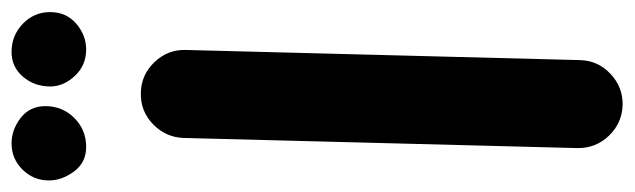

<svg xmlns="http://www.w3.org/2000/svg" viewBox="-412 -604 1071 324"><g transform="rotate(-90 123.0 -441.5)"><path d="M108.4 74.2Q77.6 73.2 56.4 51Q35.2 28.8 35.6 -2L52.7 -666.5Q53.7 -696.8 75.9 -718.3Q98.1 -739.7 128.9 -738.8Q159.2 -738.3 180.7 -715.8Q202.1 -693.4 201.2 -663.1L184.1 1.5Q183.6 32.2 161.1 53.5Q138.7 74.7 108.4 74.2ZM265.1 -892.1Q265.1 -864.7 245.6 -847.9Q226.1 -831.1 202.1 -831.1Q175.3 -831.1 157.5 -850.1Q139.6 -869.1 139.6 -891.6Q139.6 -918.5 156 -937.7Q172.4 -957 197.8 -957Q225.6 -957 245.4 -938Q265.1 -918.9 265.1 -892.1ZM106.4 -899.9Q106.4 -871.1 86.4 -851.1Q66.4 -831.1 37.6 -831.1Q11.2 -831.1 -3.9 -851.6Q-19 -872.1 -19 -894Q-19 -919.9 -0.7 -938.5Q17.6 -957 43.5 -957Q66.4 -957 86.4 -941.7Q106.4 -926.3 106.4 -899.9Z"/></g></svg>

Font: Mikhak-FD ExtraBold
Style: Regular
Weight: 800
Designer: Amin Abedi
Version: Version 3.2